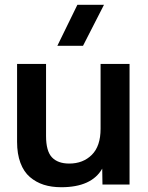

<svg xmlns="http://www.w3.org/2000/svg" viewBox="-20 -765 615 796"><path d="M233.9 11.2Q193.8 11.2 161.6 1Q129.4 -9.3 104 -31Q78.6 -52.7 64.7 -89.8Q50.8 -127 50.8 -176.8V-500H170.9V-201.2Q170.9 -138.7 195.3 -112.8Q219.7 -86.9 267.1 -86.9Q324.2 -86.9 360.6 -123Q397 -159.2 397 -231V-500H517.1V0H404.8L403.8 -65.9Q359.9 11.2 233.9 11.2ZM217.8 -575.2 300.8 -745.1H411.1L324.2 -575.2Z"/></svg>

Font: Human Sans Medium
Style: Regular
Weight: 500
Designer: Tim Radville
Foundry: Continuum
Version: Version 1.000;FEAKit 1.0